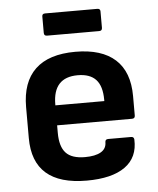

<svg xmlns="http://www.w3.org/2000/svg" viewBox="-50 -710 630 766"><g transform="rotate(-5 265.0 -327.5)"><path d="M267 12Q51 12 51 -177V-301Q51 -401 105 -452.5Q159 -504 266 -504Q371 -504 425.5 -454.5Q480 -405 480 -308V-230Q480 -218 468 -218H168V-188Q168 -133 191.5 -107.5Q215 -82 268 -82Q309 -82 331.5 -95Q354 -108 354 -134Q354 -146 366 -146H458Q469 -146 470 -135Q473 -63 420.5 -25.5Q368 12 267 12ZM168 -298H364V-303Q364 -358 340 -384Q316 -410 267 -410Q168 -410 168 -302ZM159 -578Q147 -578 147 -590V-656Q147 -667 159 -667H368Q380 -667 380 -656V-590Q380 -578 368 -578Z"/></g></svg>

Font: Sofia Sans
Style: Bold
Weight: 700
Designer: Botio Nikoltchev, Ani Petrova
Foundry: lettersoup
Version: Version 4.100; ttfautohint (v1.8.4.7-5d5b)